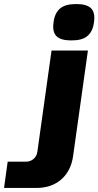

<svg xmlns="http://www.w3.org/2000/svg" viewBox="-125 -750 487 950"><path d="M3 50Q25 50 41 36.5Q57 23 60 0L130 -500H310L237 20Q227 95 178.5 137.5Q130 180 55 180H-105L-87 50ZM253 -730Q305 -730 326 -708.5Q347 -687 340 -640Q337 -616 328.5 -599Q320 -582 306.5 -571Q293 -560 273.5 -555Q254 -550 227 -550Q175 -550 154 -571.5Q133 -593 140 -640Q143 -664 151.5 -681Q160 -698 173.5 -709Q187 -720 206.5 -725Q226 -730 253 -730Z"/></svg>

Font: Fivo Sans Modern Heavy
Style: Regular
Weight: 900
Designer: Alexander Slobzheninov
Foundry: Alexander Slobzheninov
Version: 1.0